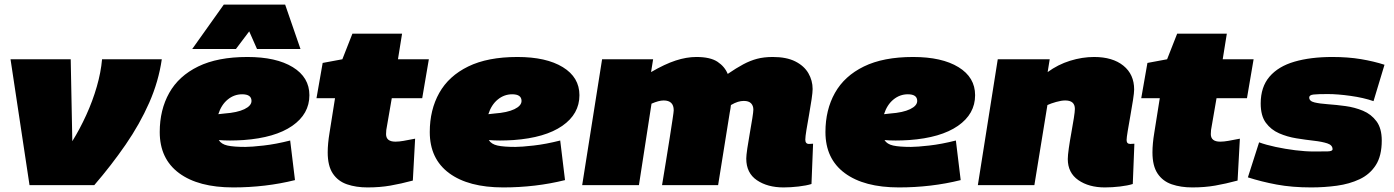

<svg xmlns="http://www.w3.org/2000/svg" viewBox="-20 -809 6090 839"><path d="M392 0H109L26 -550H289L296 -192Q329 -245 357 -306.5Q385 -368 403 -430.5Q421 -493 426 -550H687Q673 -453 632 -360Q591 -267 529 -177Q467 -87 392 0Z M1269 -22Q1205 -6 1137 2Q1069 10 999 10Q847 10 762.5 -52.5Q678 -115 678 -232Q678 -329 719.5 -403Q761 -477 846 -518.5Q931 -560 1061 -560Q1187 -560 1259.5 -515.5Q1332 -471 1332 -393Q1332 -311 1257 -259Q1182 -207 1044 -197Q1012 -195 985 -195Q958 -195 936 -197Q947 -179 974 -173Q1001 -167 1052 -167Q1078 -167 1131.5 -173Q1185 -179 1248 -195ZM1038 -397Q1003 -397 975 -374Q947 -351 934 -310Q941 -311 947.5 -311.5Q954 -312 961 -313Q1017 -317 1048 -332Q1079 -347 1079 -368Q1079 -397 1038 -397ZM820 -595 958 -789H1226L1293 -595H1103L1069 -672L1011 -595Z M1794 -203 1784 -20Q1732 -6 1686 2Q1640 10 1586 10Q1536 10 1496.5 -3.5Q1457 -17 1434.5 -50.5Q1412 -84 1412 -143Q1412 -181 1420 -229L1444 -380H1363L1390 -534L1476 -550L1520 -662H1737L1719 -550H1854L1825 -380H1692L1668 -241Q1667 -232 1667 -223Q1667 -190 1708 -190Q1724 -190 1743.5 -193.5Q1763 -197 1794 -203Z M2449 -22Q2385 -6 2317 2Q2249 10 2179 10Q2027 10 1942.5 -52.5Q1858 -115 1858 -232Q1858 -329 1899.5 -403Q1941 -477 2026 -518.5Q2111 -560 2241 -560Q2367 -560 2439.5 -515.5Q2512 -471 2512 -393Q2512 -311 2437 -259Q2362 -207 2224 -197Q2192 -195 2165 -195Q2138 -195 2116 -197Q2127 -179 2154 -173Q2181 -167 2232 -167Q2258 -167 2311.5 -173Q2365 -179 2428 -195ZM2218 -397Q2183 -397 2155 -374Q2127 -351 2114 -310Q2121 -311 2127.5 -311.5Q2134 -312 2141 -313Q2197 -317 2228 -332Q2259 -347 2259 -368Q2259 -397 2218 -397Z M3404 10Q3334 10 3287.5 -21.5Q3241 -53 3241 -116Q3241 -129 3245.5 -160Q3250 -191 3256.5 -227Q3263 -263 3267.5 -292Q3272 -321 3272 -330Q3272 -347 3262 -357.5Q3252 -368 3230 -368Q3218 -368 3204.5 -364Q3191 -360 3174 -350Q3174 -347 3172 -334.5Q3170 -322 3169 -318Q3156 -239 3143.5 -159Q3131 -79 3118 0H2873Q2881 -49 2890 -103.5Q2899 -158 2906.5 -206.5Q2914 -255 2919 -288Q2924 -321 2924 -327Q2924 -370 2880 -370Q2859 -370 2827 -356L2772 0H2524L2611 -550H2834L2825 -494Q2885 -529 2932.5 -544.5Q2980 -560 3023 -560Q3084 -560 3115.5 -539Q3147 -518 3160 -486Q3198 -512 3228 -528Q3258 -544 3288 -552Q3318 -560 3357 -560Q3417 -560 3455.5 -540.5Q3494 -521 3512.5 -489Q3531 -457 3531 -420Q3531 -406 3526.5 -375Q3522 -344 3515.5 -308Q3509 -272 3504 -241.5Q3499 -211 3499 -199Q3499 -180 3515 -180Q3524 -180 3533 -181L3526 -5Q3504 2 3469.5 6Q3435 10 3404 10Z M4178 -22Q4114 -6 4046 2Q3978 10 3908 10Q3756 10 3671.5 -52.5Q3587 -115 3587 -232Q3587 -329 3628.5 -403Q3670 -477 3755 -518.5Q3840 -560 3970 -560Q4096 -560 4168.5 -515.5Q4241 -471 4241 -393Q4241 -311 4166 -259Q4091 -207 3953 -197Q3921 -195 3894 -195Q3867 -195 3845 -197Q3856 -179 3883 -173Q3910 -167 3961 -167Q3987 -167 4040.5 -173Q4094 -179 4157 -195ZM3947 -397Q3912 -397 3884 -374Q3856 -351 3843 -310Q3850 -311 3856.5 -311.5Q3863 -312 3870 -313Q3926 -317 3957 -332Q3988 -347 3988 -368Q3988 -397 3947 -397Z M4340 -550H4567L4558 -494Q4603 -527 4656 -543.5Q4709 -560 4761 -560Q4842 -560 4889 -522Q4936 -484 4936 -418Q4936 -404 4931 -372Q4926 -340 4919.5 -303.5Q4913 -267 4908 -237Q4903 -207 4903 -197Q4903 -180 4919 -180Q4928 -180 4937 -181L4930 -5Q4908 2 4874 6Q4840 10 4808 10Q4738 10 4692 -22Q4646 -54 4646 -114Q4646 -130 4650.5 -161.5Q4655 -193 4661.5 -228.5Q4668 -264 4672.5 -293Q4677 -322 4677 -333Q4677 -370 4635 -370Q4618 -370 4595 -363.5Q4572 -357 4557 -350L4500 0H4253Z M5398 -203 5388 -20Q5336 -6 5290 2Q5244 10 5190 10Q5140 10 5100.5 -3.5Q5061 -17 5038.5 -50.5Q5016 -84 5016 -143Q5016 -181 5024 -229L5048 -380H4967L4994 -534L5080 -550L5124 -662H5341L5323 -550H5458L5429 -380H5296L5272 -241Q5271 -232 5271 -223Q5271 -190 5312 -190Q5328 -190 5347.5 -193.5Q5367 -197 5398 -203Z M5433 -34 5482 -187Q5512 -176 5554 -167Q5596 -158 5640 -152.5Q5684 -147 5722 -147Q5761 -147 5782 -147.5Q5803 -148 5803 -157Q5803 -175 5780 -182.5Q5757 -190 5721.5 -194Q5686 -198 5645.5 -204.5Q5605 -211 5569.5 -226.5Q5534 -242 5511.5 -272.5Q5489 -303 5489 -357Q5489 -429 5527.5 -474Q5566 -519 5636.5 -539.5Q5707 -560 5802 -560Q5871 -560 5927.5 -550.5Q5984 -541 6030 -526L5982 -367Q5939 -382 5882 -390Q5825 -398 5782 -398Q5740 -398 5720.5 -396Q5701 -394 5701 -383Q5701 -367 5724 -361.5Q5747 -356 5783 -353.5Q5819 -351 5859.5 -345.5Q5900 -340 5936 -325Q5972 -310 5995 -279Q6018 -248 6018 -195Q6018 -128 5992 -87.5Q5966 -47 5921.5 -26Q5877 -5 5822 2.5Q5767 10 5710 10Q5626 10 5559 -2.5Q5492 -15 5433 -34Z"/></svg>

Font: Georama Expanded Black
Style: Italic
Weight: 900
Width: 7
Italic angle: -9°
Designer: Jean-Baptiste Levee
Foundry: Production Type
Version: Version 1.000